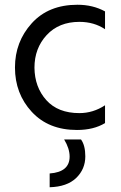

<svg xmlns="http://www.w3.org/2000/svg" viewBox="-20 -536 511 808"><path d="M125 -251Q126 -169 175 -114.5Q224 -60 314 -60Q372 -60 422 -93V-18Q374 11 304 11Q184 11 113.5 -65.5Q43 -142 43 -252Q43 -360 113.5 -438Q184 -516 306 -516Q371 -516 422 -488V-413Q376 -444 314 -444Q228 -444 176.5 -388.5Q125 -333 125 -251ZM339 122Q339 176 300.5 213Q262 250 189 252V194Q273 188 273 123Q273 89 250 51H321Q339 76 339 122Z"/></svg>

Font: Hind Regular
Style: Regular
Weight: 400
Designer: Manushi Parikh, Satya Rajpurohit
Foundry: Indian Type Foundry
Version: Version 1.201;PS 1.0;hotconv 1.0.78;makeotf.lib2.5.61930; tt